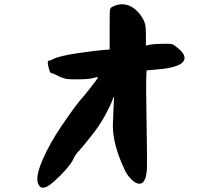

<svg xmlns="http://www.w3.org/2000/svg" viewBox="-20 -854 1040 900"><path d="M155 -15Q155 -49 180 -106Q212 -180 268 -263Q338 -366 367 -397Q372 -402 405.5 -444.5Q439 -487 439 -491Q438 -493 432 -492Q426 -491 416 -488Q396 -482 338 -482Q300 -482 287 -485Q269 -489 255 -497Q227 -511 221 -511Q215 -511 209.5 -531Q204 -551 204 -560Q204 -570 210 -570Q217 -570 231 -578Q259 -592 346 -605Q433 -618 494 -622V-723Q494 -797 495 -805Q497 -818 506 -822Q507 -822 508 -823Q532 -834 551 -834Q590 -834 621.5 -803Q653 -772 661 -737Q664 -725 664 -690V-640L679 -644Q709 -649 757 -649Q778 -649 786 -647Q794 -645 806 -635Q845 -605 845 -583Q845 -538 712 -528L667 -524Q665 -497 665 -432Q665 -385 667 -283.5Q669 -182 669 -136Q669 -130 669 -117.5Q669 -105 669 -97Q669 -89 669 -76Q669 -63 668 -54.5Q667 -46 665.5 -35.5Q664 -25 661.5 -18.5Q659 -12 655 -5.5Q651 1 646 4Q641 7 634 7H631Q615 6 595 -14Q575 -34 564 -59Q509 -175 509 -266Q509 -274 512 -346Q514 -386 514 -387Q515 -393 514 -400Q512 -400 505 -380Q499 -362 473 -314Q447 -266 412 -222Q366 -164 352 -149Q334 -132 321 -103Q300 -64 236 -6Q201 26 181 26Q169 26 162 14Q155 2 155 -15Z"/></svg>

Font: NaniFont Regular
Style: Regular
Weight: 400
Designer: Nanigashitei
Version: Version 1.036